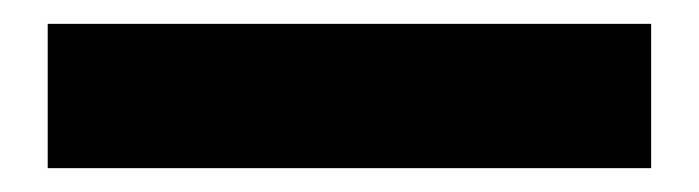

<svg xmlns="http://www.w3.org/2000/svg" viewBox="-20 25 586 161"><path d="M526 166H20V45H526Z"/></svg>

Font: Hind Kochi
Style: Bold
Weight: 700
Designer: Dhruvi Tolia
Foundry: Indian Type Foundry
Version: Version 0.702;PS 1.0;hotconv 1.0.81;makeotf.lib2.5.63406